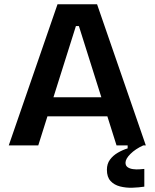

<svg xmlns="http://www.w3.org/2000/svg" viewBox="-20 -680 723 898"><path d="M21 0 249 -660H434L662 0H525L349 -558H335L159 0ZM143 -136V-225H558V-136ZM655 193Q629 197 599 198Q569 199 541.5 192Q514 185 497 166.5Q480 148 480 114Q480 86 494.5 66.5Q509 47 531.5 34Q554 21 577 14V-7H650V0Q613 17 590 40Q567 63 567 81Q567 95 577 102Q587 109 602 111Q617 113 631.5 112Q646 111 655 110Z"/></svg>

Font: Bricolage Grotesque 16pt SemiBold
Style: Regular
Weight: 600
Version: Version 1.001;gftools[0.9.33.dev8+g029e19f]